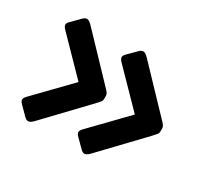

<svg xmlns="http://www.w3.org/2000/svg" viewBox="-110 -693 883 827"><g transform="rotate(30 331.5 -279.5)"><path d="M50 -74Q39 -85 39 -93Q39 -102 51 -114L212 -280L51 -445Q39 -457 39 -466Q39 -474 50 -485L90 -525Q99 -534 108 -534Q118 -534 132 -520L320 -323Q323 -320 330.5 -312Q338 -304 341 -298.5Q344 -293 344 -287V-272Q344 -264 340 -258.5Q336 -253 329.5 -246.5Q323 -240 320 -236L132 -39Q118 -25 108 -25Q99 -25 90 -34ZM330 -74Q319 -85 319 -93Q319 -102 331 -114L492 -280L331 -445Q319 -457 319 -466Q319 -474 330 -485L370 -525Q379 -534 388 -534Q398 -534 412 -520L600 -323Q603 -320 610.5 -312Q618 -304 621 -298.5Q624 -293 624 -287V-272Q624 -264 620 -258.5Q616 -253 609.5 -246.5Q603 -240 600 -236L412 -39Q398 -25 388 -25Q379 -25 370 -34Z"/></g></svg>

Font: Mitr
Style: Regular
Weight: 400
Designer: Thanarat Vachiruckul
Foundry: Cadson Demak
Version: Version 1.002